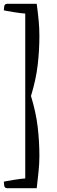

<svg xmlns="http://www.w3.org/2000/svg" viewBox="-32 -751 299 1004"><path d="M5 233Q-8 233 -10 219Q-12 205 -12 199Q-12 199 2.5 196Q17 193 37 190Q57 187 75 184.5Q93 182 100 182V-680Q93 -680 75 -682.5Q57 -685 37 -688Q17 -691 2.5 -694Q-12 -697 -12 -697Q-12 -703 -10 -717Q-8 -731 5 -731H160Q166 -687 170 -645.5Q174 -604 174 -563Q174 -487 165 -410.5Q156 -334 130 -249Q156 -164 165 -88Q174 -12 174 65Q174 105 169.5 147Q165 189 160 233Z"/></svg>

Font: Mate
Style: Regular
Weight: 400
Designer: Eduardo Rodriguez Tunni
Foundry: Eduardo Rodriguez Tunni
Version: Version 1.003; ttfautohint (v1.8.4.7-5d5b);gftools[0.9.24]